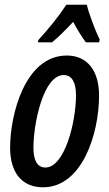

<svg xmlns="http://www.w3.org/2000/svg" viewBox="-20 -786 465 816"><path d="M141 -606H201C227 -627 257 -657 291 -693C309 -659 328 -629 345 -606H401L404 -617C386 -654 357 -729 349 -766H262C230 -717 188 -665 143 -616ZM163 10C329 10 401 -217 401 -380C401 -487 350 -550 264 -550C86 -550 23 -298 23 -159C23 -51 74 10 163 10ZM173 -74C139 -74 122 -104 122 -158C122 -258 163 -467 251 -467C286 -467 303 -435 303 -381C303 -268 255 -74 173 -74Z"/></svg>

Font: Noto Sans UI Condensed Medium
Style: Italic
Weight: 500
Width: 3
Italic angle: -12°
Designer: Monotype Design Team
Foundry: Monotype Imaging Inc.
Version: Version 1.901